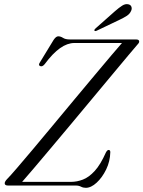

<svg xmlns="http://www.w3.org/2000/svg" viewBox="-20 -889 687 920"><path d="M343.5 0H18.5Q2.5 0 2.5 -11Q3 -19.5 14 -31Q28 -45 60.5 -82.8Q93 -120.5 137.8 -173.8Q182.5 -227 233.5 -288.5Q284.5 -350 336 -411.8Q387.5 -473.5 433.5 -528.5Q479.5 -583.5 513.8 -624Q548 -664.5 564.5 -683H336.5Q303 -683 268 -658.5Q233 -634 194 -581.5Q182.5 -567.5 172 -572.5Q161.5 -577 173 -593L237 -698Q248.5 -715 259 -715Q270.5 -715 282 -707.5Q293.5 -700 314.5 -700H631.5Q647 -700 647 -690Q647 -685.5 643.5 -681Q640 -676.5 634.5 -670.5Q623.5 -658 593 -621.5Q562.5 -585 518.5 -532.2Q474.5 -479.5 423.8 -418.5Q373 -357.5 321 -295.2Q269 -233 222 -177.2Q175 -121.5 139.5 -79.5Q104 -37.5 86 -17.5H319.5Q348.5 -17.5 377.2 -28.5Q406 -39.5 433.8 -69.8Q461.5 -100 487.5 -158.5Q494 -170.5 500.5 -170.5Q509 -170.5 508.5 -159Q507.5 -116 488.8 -77.2Q470 -38.5 443.2 -13.8Q416.5 11 391 11Q378.5 11 368 5.5Q357.5 0 343.5 0ZM530.5 -835Q550.5 -852.5 565.5 -862Q580.5 -871.5 594.5 -868.5Q606.5 -866 609.8 -856.2Q613 -846.5 608 -836.5Q602 -822.5 587.8 -813.2Q573.5 -804 554.5 -795L443.5 -742Q435 -738 432.5 -742.5Q430.5 -746.5 438 -753Z"/></svg>

Font: Fraunces 72pt S000 Light
Style: Italic
Weight: 300
Italic angle: -16°
Version: Version 1.000; ttfautohint (v1.8.3)